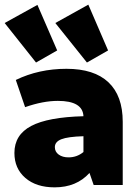

<svg xmlns="http://www.w3.org/2000/svg" viewBox="-29 -796 599 826"><path d="M345 -527 209 -697 351 -776 436 -579ZM126 -527 -9 -697 132 -775 217 -579ZM206 10Q127 10 80 -30.5Q33 -71 33 -138Q33 -216 105 -254Q177 -292 330 -296Q327 -362 220 -362Q156 -362 79 -335L39 -452Q138 -500 257 -500Q376 -500 437.5 -442Q499 -384 499 -272V0H374L356 -52Q300 10 206 10ZM207 -163Q207 -143 223.5 -131Q240 -119 266 -119Q302 -119 330 -142V-210Q263 -208 235 -197Q207 -186 207 -163Z"/></svg>

Font: Cantarell Extra Bold
Style: Regular
Weight: 800
Designer: Dave Crossland, Nikolaus Waxweiler, Florian Fecher, Jacques Le Bailly, Eben Sorkin, Alexei Vanyashin, Alexios Zavras, Em
Version: Version 0.303